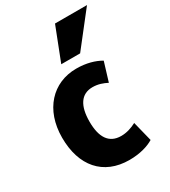

<svg xmlns="http://www.w3.org/2000/svg" viewBox="-204 -920 919 1040"><g transform="rotate(-30 256.0 -400.0)"><path d="M349 -613H231L312 -821H512ZM445 -16C413 4 360 21 293 21C129 21 36 -90 36 -266C36 -440 141 -552 289 -552C352 -552 402 -537 440 -515C438 -510 406 -402 404 -397C379 -410 350 -421 315 -421C243 -421 208 -365 208 -267C208 -170 242 -114 319 -114C352 -114 384 -124 414 -140Z"/></g></svg>

Font: Repo ExtraBold
Style: Bold
Weight: 700
Designer: Stefan Peev
Foundry: Context Ltd
Version: Version 1.502